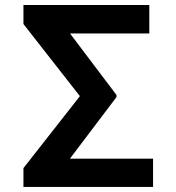

<svg xmlns="http://www.w3.org/2000/svg" viewBox="-20 -740 698 760"><path d="M585.9 -111.9H256.7L441.1 -355.8V-364L257.1 -607.6H571V-720.2H72.8V-644.9L296.2 -359.4L72.8 -74.6V0H585.9Z"/></svg>

Font: Margiela Sans Semi Bold
Style: Regular
Weight: 600
Designer: Stefan Endress, Andreas Faust
Version: Version 1.100;FEAKit 1.0